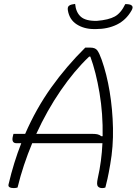

<svg xmlns="http://www.w3.org/2000/svg" viewBox="-20 -954 700 984"><path d="M70 7Q66 8 62 9Q58 10 51 10Q37 10 29 5.5Q21 1 24 -10Q50 -121 89 -220H65Q37 -220 46 -256L49 -268H109Q165 -397 242.5 -505.5Q320 -614 417 -710H443Q468 -710 478.5 -696Q489 -682 501 -648Q527 -575 542 -484.5Q557 -394 559 -298Q561 -202 545 -112Q537 -65 531 -38.5Q525 -12 520 7Q513 10 504 10Q489 10 481.5 1Q474 -8 481 -40Q491 -84 497 -129.5Q503 -175 505 -220H145Q122 -165 103 -108Q84 -51 70 7ZM499 -256H506Q508 -371 490 -478Q472 -585 443 -664H437Q361 -592 291 -490Q221 -388 166 -268H450Q467 -268 478 -266Q489 -264 499 -256ZM622 -933Q633 -933 642 -931.5Q651 -930 656 -925Q664 -917 654 -900Q626 -851 579 -828Q532 -805 471 -805H463Q411 -805 373.5 -829Q336 -853 328 -900Q325 -917 333 -924Q339 -929 348 -931Q357 -933 365 -934Q369 -891 394 -868.5Q419 -846 476 -847Q537 -852 568.5 -869.5Q600 -887 622 -933Z"/></svg>

Font: Recursive Sn Csl St Lt
Style: Italic
Weight: 300
Italic angle: -15°
Version: Version 1.079;hotconv 1.0.112;makeotfexe 2.5.65598; ttfautoh